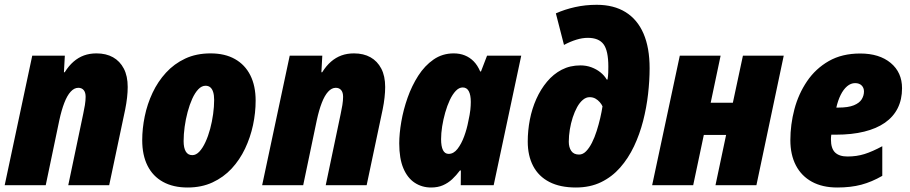

<svg xmlns="http://www.w3.org/2000/svg" viewBox="-21 -791 3886 820"><path d="M-1 0 116.7 -553.2H255.9L252 -482.4H255.4Q272.5 -509.8 293 -527.6Q313.5 -545.4 337.6 -554.2Q361.8 -563 391.1 -563Q432.1 -563 461.7 -546.4Q491.2 -529.8 507.8 -498Q524.4 -466.3 524.4 -419.4Q524.4 -398.4 521.7 -374.3Q519 -350.1 513.7 -323.7L445.3 0H270.5L334.5 -305.2Q338.4 -322.3 341.6 -342.3Q344.7 -362.3 344.7 -377.4Q344.7 -396.5 336.4 -406.2Q328.1 -416 313.5 -416Q295.9 -416 280.8 -399.4Q265.6 -382.8 253.7 -351.8Q241.7 -320.8 232.4 -277.8L174.3 0Z M780.3 9.8Q718.8 9.8 675.3 -14.2Q631.8 -38.1 609.1 -83.3Q586.4 -128.4 586.4 -192.4Q586.4 -242.2 597.2 -294.4Q607.9 -346.7 630.6 -394.8Q653.3 -442.9 688 -480.7Q722.7 -518.6 770 -540.8Q817.4 -563 878.4 -563Q939.5 -563 982.4 -538.8Q1025.4 -514.6 1048.1 -469.5Q1070.8 -424.3 1070.8 -361.3Q1070.8 -309.6 1059.6 -256.8Q1048.3 -204.1 1025.6 -156.2Q1002.9 -108.4 968.3 -71Q933.6 -33.7 886.7 -12Q839.8 9.8 780.3 9.8ZM800.3 -128.4Q816.4 -128.4 830.6 -143.6Q844.7 -158.7 856.4 -184.1Q868.2 -209.5 876.5 -240.5Q884.8 -271.5 889.2 -303.7Q893.6 -335.9 893.6 -364.3Q893.6 -384.3 889.4 -397.7Q885.3 -411.1 877.2 -418Q869.1 -424.8 856.9 -424.8Q840.3 -424.8 825.9 -409.7Q811.5 -394.5 800 -369.1Q788.6 -343.8 780.3 -312.7Q772 -281.7 767.6 -249.5Q763.2 -217.3 763.2 -188.5Q763.2 -159.2 772.5 -143.8Q781.7 -128.4 800.3 -128.4Z M1098.6 0 1216.3 -553.2H1355.5L1351.6 -482.4H1355Q1372.1 -509.8 1392.6 -527.6Q1413.1 -545.4 1437.3 -554.2Q1461.4 -563 1490.7 -563Q1531.7 -563 1561.3 -546.4Q1590.8 -529.8 1607.4 -498Q1624 -466.3 1624 -419.4Q1624 -398.4 1621.3 -374.3Q1618.7 -350.1 1613.3 -323.7L1544.9 0H1370.1L1434.1 -305.2Q1438 -322.3 1441.2 -342.3Q1444.3 -362.3 1444.3 -377.4Q1444.3 -396.5 1436 -406.2Q1427.7 -416 1413.1 -416Q1395.5 -416 1380.4 -399.4Q1365.2 -382.8 1353.3 -351.8Q1341.3 -320.8 1332 -277.8L1273.9 0Z M1819.8 9.8Q1781.2 9.8 1750.2 -10.5Q1719.2 -30.8 1701.7 -72.3Q1684.1 -113.8 1684.1 -178.7Q1684.1 -220.2 1692.9 -271.2Q1701.7 -322.3 1719.7 -373.5Q1737.8 -424.8 1765.4 -467.8Q1793 -510.7 1830.8 -536.9Q1868.7 -563 1916.5 -563Q1942.9 -563 1964.1 -554.4Q1985.4 -545.9 2002 -529.1Q2018.6 -512.2 2029.8 -485.8H2033.2L2059.1 -553.2H2205.1L2087.4 0H1946.8L1947.3 -63H1943.4Q1927.7 -42 1910.2 -25.6Q1892.6 -9.3 1870.8 0.2Q1849.1 9.8 1819.8 9.8ZM1895 -133.8Q1916.5 -133.8 1933.1 -155.3Q1949.7 -176.8 1961.4 -208.7Q1973.1 -240.7 1979 -272.5Q1985.8 -303.2 1987.8 -322Q1989.7 -340.8 1989.7 -355.5Q1989.7 -385.3 1981.2 -401.4Q1972.7 -417.5 1955.1 -417.5Q1939.5 -417.5 1925.5 -402.8Q1911.6 -388.2 1900.1 -363.8Q1888.7 -339.4 1880.4 -310.1Q1872.1 -280.8 1867.4 -251.2Q1862.8 -221.7 1862.8 -196.8Q1862.8 -166 1870.8 -149.9Q1878.9 -133.8 1895 -133.8Z M2438.5 9.8Q2371.1 9.8 2325.2 -13.9Q2279.3 -37.6 2256.1 -81.8Q2232.9 -126 2232.9 -186.5Q2232.9 -233.4 2241.9 -280Q2251 -326.7 2269.5 -368.2Q2288.1 -409.7 2315.2 -442.1Q2342.3 -474.6 2377.9 -493.2Q2413.6 -511.7 2458 -511.7Q2482.9 -511.7 2504.6 -503.7Q2526.4 -495.6 2543.2 -482.2Q2560.1 -468.8 2570.3 -451.2H2573.7Q2576.2 -466.3 2576.7 -480.7Q2577.1 -495.1 2577.1 -506.3Q2577.1 -574.7 2556.6 -602.1Q2536.1 -629.4 2489.7 -629.4Q2465.8 -629.4 2439.9 -621.3Q2414.1 -613.3 2387.7 -599.1L2353 -733.9Q2391.1 -751 2435.1 -760.7Q2479 -770.5 2527.3 -770.5Q2600.1 -770.5 2650.6 -739.3Q2701.2 -708 2727.3 -647.7Q2753.4 -587.4 2753.4 -499.5Q2753.4 -447.3 2746.8 -389.4Q2740.2 -331.5 2725.6 -274.4Q2710.9 -217.3 2686.8 -166.3Q2662.6 -115.2 2627.7 -75.4Q2592.8 -35.6 2545.9 -12.9Q2499 9.8 2438.5 9.8ZM2452.1 -130.9Q2468.3 -130.9 2481.9 -144.8Q2495.6 -158.7 2507.1 -181.4Q2518.6 -204.1 2527.3 -231.7Q2536.1 -259.3 2542.5 -286.9Q2548.8 -314.5 2552.2 -336.9Q2548.3 -345.7 2540.5 -354.7Q2532.7 -363.8 2522 -369.9Q2511.2 -376 2497.1 -376Q2481.9 -376 2468.3 -364.5Q2454.6 -353 2443.8 -333.5Q2433.1 -314 2425 -289.3Q2417 -264.6 2412.6 -237.8Q2408.2 -210.9 2408.2 -185.5Q2408.2 -162.1 2418.7 -146.5Q2429.2 -130.9 2452.1 -130.9Z M2764.2 0 2882.3 -553.2H3056.6L3014.2 -352.1H3108.9L3151.9 -553.2H3326.2L3209.5 0H3034.7L3080.1 -214.8H2984.9L2939.5 0Z M3554.7 9.8Q3491.7 9.8 3446.8 -14.6Q3401.9 -39.1 3378.2 -84.5Q3354.5 -129.9 3354.5 -192.4Q3354.5 -258.8 3371.8 -324.5Q3389.2 -390.1 3425.8 -444.1Q3462.4 -498 3518.8 -530.3Q3575.2 -562.5 3652.8 -562.5Q3734.4 -562.5 3783 -522.2Q3831.5 -481.9 3831.5 -414.1Q3831.5 -366.2 3813 -329.1Q3794.4 -292 3758.3 -266.8Q3722.2 -241.7 3669.7 -228.8Q3617.2 -215.8 3548.8 -215.8H3529.3Q3528.3 -210.4 3528.1 -205.3Q3527.8 -200.2 3527.8 -195.8Q3527.8 -156.7 3545.7 -139.6Q3563.5 -122.6 3598.6 -122.6Q3637.7 -122.6 3671.1 -133.1Q3704.6 -143.6 3747.1 -166.5V-40Q3702.6 -14.2 3657.7 -2.2Q3612.8 9.8 3554.7 9.8ZM3550.8 -331.5H3559.1Q3601.6 -331.5 3625.5 -341.3Q3649.4 -351.1 3659.2 -366.9Q3668.9 -382.8 3668.9 -400.4Q3668.9 -416 3658.9 -426Q3648.9 -436 3630.9 -436Q3612.8 -436 3596.9 -422.6Q3581.1 -409.2 3569.3 -385.5Q3557.6 -361.8 3550.8 -331.5Z"/></svg>

Font: Open Sans SemiCondensed ExtraBold
Style: Italic
Weight: 800
Width: 4
Italic angle: -12°
Designer: Monotype Design Team
Foundry: Monotype Imaging Inc.
Version: Version 3.003